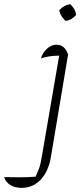

<svg xmlns="http://www.w3.org/2000/svg" viewBox="-143 -701 402 928"><path d="M186 -437 103 58Q91 128 53.5 167.5Q16 207 -39 207Q-71 207 -93.5 193Q-116 179 -123 155Q-93 156 -51 156Q-9 156 29 153Q39 131 44.5 116.5Q50 102 53.5 86Q57 70 61 45L143 -432Q94 -432 55 -419Q64 -448 85 -466.5Q106 -485 129 -485Q171 -485 186 -437ZM196 -681Q221 -659 225 -629Q204 -604 174 -600Q150 -621 143 -651Q165 -676 196 -681Z"/></svg>

Font: Piazzolla ExtraLight
Style: Italic
Weight: 200
Italic angle: -11.3°
Designer: Juan Pablo del Peral
Foundry: Huerta Tipografica
Version: Version 1.330